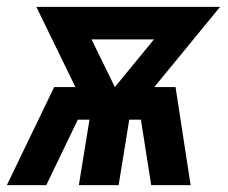

<svg xmlns="http://www.w3.org/2000/svg" viewBox="-44 -540 664 560"><path d="M-24 0 114 -286H176L62 -520H598L406 -286H468L512 0H397L367 -191H333L302 0H186L217 -191H183L91 0ZM291 -286 405 -425H223Z"/></svg>

Font: Iosevka Aile Extrabold Oblique
Style: Regular
Weight: 800
Italic angle: -9°
Designer: Belleve Invis
Foundry: Belleve Invis
Version: Version 31.1.0; ttfautohint (v1.8.4)